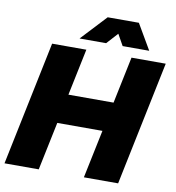

<svg xmlns="http://www.w3.org/2000/svg" viewBox="-98 -1022 1017 1110"><g transform="rotate(10 410.5 -467.5)"><path d="M154 -729H355L298 -455H563L620 -729H821L670 0H469L528 -283H263L204 0H3ZM444 -935H627L714 -786H558L521 -852L461 -786H305Z"/></g></svg>

Font: Mona Sans Black
Style: Italic
Weight: 900
Italic angle: -11.7°
Designer: Deni Anggara
Foundry: GitHub
Version: Version 2.000